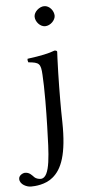

<svg xmlns="http://www.w3.org/2000/svg" viewBox="-108 -680 427 957"><g transform="rotate(-5 105.5 -202.0)"><path d="M113 -307C115 -274 116 -235 116 -177C116 -135 115 -91 114 -50C110 82 109 209 59 209C48 209 35 205 28 198C18 188 6 172 -16 172C-27 172 -48 182 -48 200C-48 229 -12 243 7 243C28 243 80 240 117 209C164 171 194 98 191 -64C190 -94 190 -143 190 -173C190 -224 191 -260 192 -311C193 -361 196 -415 196 -415C196 -419 191 -422 183 -422C155 -411 115 -402 46 -393C44 -387 46 -381 48 -375C102 -370 110 -364 113 -307ZM99 -599C99 -573 123 -547 147 -547C175 -547 199 -574 199 -595C199 -619 178 -647 151 -647C127 -647 99 -623 99 -599Z"/></g></svg>

Font: Libertinus Serif Display
Style: Regular
Weight: 400
Designer: Philipp H. Poll, Khaled Hosny
Foundry: Caleb Maclennan
Version: Version 7.050;RELEASE